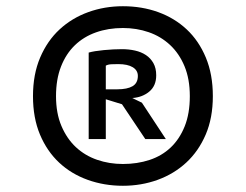

<svg xmlns="http://www.w3.org/2000/svg" viewBox="-20 -741 791 617"><path d="M86 -432Q86 -502 109 -556Q132 -610 171.5 -646.5Q211 -683 263.5 -702Q316 -721 375 -721Q436 -721 488.5 -702Q541 -683 580 -646.5Q619 -610 641.5 -556Q664 -502 664 -432Q664 -362 641 -308.5Q618 -255 578.5 -218.5Q539 -182 486.5 -163Q434 -144 375 -144Q315 -144 262 -163Q209 -182 170 -218.5Q131 -255 108.5 -308.5Q86 -362 86 -432ZM160 -432Q160 -377 177.5 -336Q195 -295 224 -268Q253 -241 292 -227.5Q331 -214 375 -214Q421 -214 460.5 -227Q500 -240 528.5 -267Q557 -294 573.5 -335Q590 -376 590 -432Q590 -487 573 -528Q556 -569 526.5 -596.5Q497 -624 458 -637.5Q419 -651 375 -651Q328 -651 288.5 -637Q249 -623 220.5 -595.5Q192 -568 176 -527Q160 -486 160 -432ZM265 -572Q282 -577 313.5 -580Q345 -583 372 -583Q394 -583 414 -578.5Q434 -574 449 -564Q464 -554 473 -538Q482 -522 482 -499Q482 -465 459.5 -446.5Q437 -428 405 -426L436 -411L513 -294H447L372 -406L320 -422V-294H265ZM360 -535Q349 -535 338 -534.5Q327 -534 320 -530V-454H357Q389 -454 406 -464Q423 -474 423 -497Q423 -515 406.5 -525Q390 -535 360 -535Z"/></svg>

Font: PT Sans Caption
Style: Regular
Weight: 400
Designer: A.Korolkova, O.Umpeleva, V.Yefimov
Foundry: ParaType Ltd
Version: Version 2.004W OFL